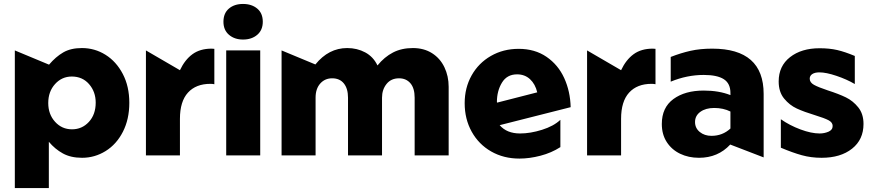

<svg xmlns="http://www.w3.org/2000/svg" viewBox="-20 -786 4418 971"><path d="M395 12Q459 12 514 -22Q569 -56 601.5 -119.5Q634 -183 634 -266Q634 -349 601 -412Q568 -475 513.5 -509Q459 -543 394 -543Q338 -543 300 -521Q262 -499 228 -459L55 -531V165H227V-69Q258 -32 298 -10Q338 12 395 12ZM464 -267Q464 -207 429.5 -169.5Q395 -132 344 -132Q293 -132 258.5 -170Q224 -208 224 -265Q224 -323 258.5 -361Q293 -399 343 -399Q397 -399 430.5 -360.5Q464 -322 464 -267Z M1050 -540Q992 -540 953.5 -512Q915 -484 890 -431L718 -531V0H890V-185Q890 -273 930.5 -317.5Q971 -362 1044 -362Q1056 -362 1064 -360V-539Q1060 -540 1050 -540Z M1296 -531H1124V0H1296ZM1110 -676Q1110 -634 1138 -610Q1166 -586 1209 -586Q1253 -586 1281 -610Q1309 -634 1309 -676Q1309 -719 1281 -742.5Q1253 -766 1209 -766Q1165 -766 1137.5 -742.5Q1110 -719 1110 -676Z M2249 0V-347Q2249 -401 2227.5 -446Q2206 -491 2165 -517Q2124 -543 2068 -543Q2011 -543 1967.5 -520.5Q1924 -498 1889 -455Q1868 -499 1827 -521Q1786 -543 1736 -543Q1642 -543 1575 -460L1404 -531V0H1576V-292Q1576 -337 1599.5 -363.5Q1623 -390 1660 -390Q1698 -390 1719 -364Q1740 -338 1740 -292V0H1912V-292Q1912 -333 1935 -361.5Q1958 -390 1998 -390Q2034 -390 2055.5 -365Q2077 -340 2077 -292V0Z M2610 -111Q2543 -111 2507 -153L2866 -244Q2864 -324 2833.5 -391Q2803 -458 2744 -498.5Q2685 -539 2603 -539Q2525 -539 2462.5 -503Q2400 -467 2365 -404.5Q2330 -342 2330 -264Q2330 -184 2365.5 -120Q2401 -56 2464 -20Q2527 16 2607 16Q2658 16 2713.5 1.5Q2769 -13 2814 -42V-180Q2780 -148 2721 -129.5Q2662 -111 2610 -111ZM2595 -410Q2634 -410 2660.5 -385.5Q2687 -361 2697 -319L2494 -267L2493 -270Q2493 -326 2518.5 -368Q2544 -410 2595 -410Z M3281 -540Q3223 -540 3184.5 -512Q3146 -484 3121 -431L2949 -531V0H3121V-185Q3121 -273 3161.5 -317.5Q3202 -362 3275 -362Q3287 -362 3295 -360V-539Q3291 -540 3281 -540Z M3578 -99Q3543 -99 3519 -118.5Q3495 -138 3495 -169Q3495 -201 3522 -220.5Q3549 -240 3592 -240Q3638 -240 3674 -222V-136Q3634 -99 3578 -99ZM3582 -540Q3521 -540 3472 -529Q3423 -518 3372 -498V-373Q3454 -407 3539 -407Q3607 -407 3640.5 -385.5Q3674 -364 3674 -316V-305Q3616 -328 3539 -328Q3444 -328 3385.5 -285Q3327 -242 3327 -159Q3327 -106 3352 -67.5Q3377 -29 3419.5 -8.5Q3462 12 3515 12Q3611 12 3673 -55L3842 10V-311Q3842 -540 3582 -540Z M4125 -111Q4083 -111 4028 -131.5Q3973 -152 3929 -183V-39Q3988 -14 4035 -1Q4082 12 4135 12Q4231 12 4289 -34Q4347 -80 4347 -159Q4347 -210 4320.5 -243Q4294 -276 4258 -293.5Q4222 -311 4166 -329Q4118 -345 4096.5 -357Q4075 -369 4075 -388Q4075 -403 4088 -411.5Q4101 -420 4124 -420Q4158 -420 4210 -402.5Q4262 -385 4303 -361V-503Q4253 -524 4214 -533Q4175 -542 4125 -542Q4033 -542 3975.5 -497Q3918 -452 3918 -374Q3918 -321 3945.5 -287.5Q3973 -254 4010 -237Q4047 -220 4103 -203Q4149 -189 4170 -178Q4191 -167 4191 -149Q4191 -129 4170 -120Q4149 -111 4125 -111Z"/></svg>

Font: Geom ExtraBold
Style: Bold
Weight: 800
Version: Version 1.102